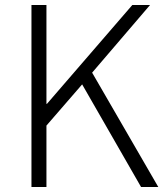

<svg xmlns="http://www.w3.org/2000/svg" viewBox="-20 -749 663 769"><path d="M106 0H166V-246L309 -411L545 0H614L349 -458L581 -729H510L168 -333H166V-729H106Z"/></svg>

Font: Noto Sans JP Light
Style: Regular
Weight: 300
Designer: Ryoko NISHIZUKA (kana & ideographs); Paul D. Hunt (Latin, Greek & Cyrillic); Wenlong ZHANG (bopomofo); Sandoll Communica
Foundry: Adobe Systems Incorporated
Version: Version 1.004;PS 1.004;hotconv 1.0.82;makeotf.lib2.5.63406